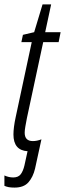

<svg xmlns="http://www.w3.org/2000/svg" viewBox="-41 -677 295 871"><path d="M25 174Q9 174 -1.5 172Q-12 170 -21 166V119Q-1 128 19 128Q42 128 53 113.5Q64 99 70 73L84 9Q20 5 20 -67Q20 -82 22.5 -102Q25 -122 30 -145L103 -486H56L63 -519L114 -531L152 -657H191L164 -531H234L225 -486H155L81 -141Q77 -120 74 -103Q71 -86 71 -75Q71 -37 108 -37Q127 -37 147 -45L118 88Q109 126 88 150Q67 174 25 174Z"/></svg>

Font: Noto Sans ExtraCondensed Light
Style: Italic
Weight: 300
Width: 2
Italic angle: -12°
Designer: Monotype Design Team
Foundry: Monotype Imaging Inc.
Version: Version 2.013; ttfautohint (v1.8.4.7-5d5b)